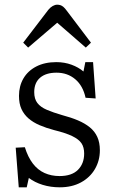

<svg xmlns="http://www.w3.org/2000/svg" viewBox="-20 -785 482 819"><path d="M60 14 47 -155 86 -157Q99 -115 120 -87.5Q141 -60 170 -47Q199 -34 234 -34Q286 -34 312.5 -60.5Q339 -87 339 -130Q339 -157 327.5 -174Q316 -191 288 -204.5Q260 -218 211 -230Q177 -239 149 -251Q121 -263 101.5 -280Q82 -297 71.5 -320Q61 -343 61 -376Q61 -418 80 -450.5Q99 -483 135 -501.5Q171 -520 220 -520Q255 -520 285 -509Q315 -498 336 -480L344 -520H377L388 -365L345 -368Q334 -419 301 -447Q268 -475 221 -475Q176 -475 151 -453.5Q126 -432 126 -392Q126 -363 139.5 -345.5Q153 -328 180 -316.5Q207 -305 245 -294Q283 -284 312.5 -271.5Q342 -259 363 -242Q384 -225 395 -201Q406 -177 406 -144Q406 -100 385 -64Q364 -28 325.5 -7Q287 14 235 14Q196 14 162 3.5Q128 -7 103 -26L94 14ZM100 -582 79 -603 186 -743Q195 -754 205 -759.5Q215 -765 224 -765Q231 -765 237.5 -763Q244 -761 250.5 -755.5Q257 -750 265 -739L368 -603L346 -582L224 -688Z"/></svg>

Font: Literata 18pt Light
Style: Regular
Weight: 300
Designer: Latin by Veronika Burian and Jose Scaglione. Greek by Irene Vlachou. Cyrillic by Vera Evstafieva.
Foundry: TypeTogether
Version: Version 3.103;gftools[0.9.29]